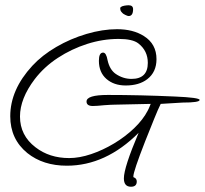

<svg xmlns="http://www.w3.org/2000/svg" viewBox="-20 -578 779 730"><path d="M478 132Q451 132 451 100Q451 59 507 -73Q382 52 234 52Q144 52 84 4Q19 -49 19 -136Q19 -237 103 -328Q140 -368 194 -399.5Q248 -431 309 -449Q370 -467 425 -467Q486 -467 527 -441Q575 -411 575 -353Q575 -304 540 -277Q509 -253 458 -253Q413 -253 384.5 -278Q356 -303 356 -347Q356 -378 372 -378Q384 -378 389 -349Q397 -313 420 -297Q448 -278 480 -278Q542 -278 542 -339Q542 -385 506 -413Q484 -430 431 -430Q371 -430 311.5 -411Q252 -392 200 -358Q148 -324 112 -277Q56 -203 56 -135Q56 -63 115 -18Q168 23 243 23Q282 23 326.5 8Q371 -7 413.5 -32.5Q456 -58 490 -90.5Q524 -123 542 -158Q545 -163 553 -183L415 -180Q409 -180 399.5 -179.5Q390 -179 376 -178Q348 -175 333 -175Q309 -175 309 -192Q309 -217 390 -217Q512 -217 645 -211Q739 -207 739 -198Q739 -188 674 -188Q670 -188 649 -186.5Q628 -185 591 -183Q581 -163 566.5 -127Q552 -91 532 -41Q487 74 487 93Q487 95 488 96Q500 100 500 112Q500 132 478 132ZM469 -517Q465 -517 456 -521.5Q447 -526 445 -529Q439 -535 438 -539Q437 -543 437 -546Q437 -549 439 -551Q444 -555 453.5 -556.5Q463 -558 469 -558Q486 -558 486 -543Q486 -517 469 -517Z"/></svg>

Font: Petemoss
Style: Regular
Weight: 400
Designer: Robert E. Leuschke
Foundry: Robert E. Leuschke
Version: Version 1.010; ttfautohint (v1.8.3)